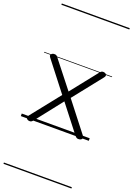

<svg xmlns="http://www.w3.org/2000/svg" viewBox="-225 -964 984 1418"><g transform="rotate(20 267.0 -255.0)"><path d="M480 -21Q488 -12 486.5 -4Q485 4 477.5 9Q470 14 459 14Q450 15 443 11Q436 7 427 -4L265 -212L104 -7Q95 4 89 8.5Q83 13 74 13Q58 13 49.5 2.5Q41 -8 52 -22L234 -251L56 -480Q48 -490 49.5 -497.5Q51 -505 58.5 -510Q66 -515 74 -515Q86 -516 92.5 -512Q99 -508 106 -498L269 -291L430 -494Q439 -506 445 -510.5Q451 -515 460 -515Q471 -515 478.5 -510.5Q486 -506 487.5 -498Q489 -490 481 -480L300 -252ZM0 365H534V375H0ZM0 -20H534V0H0ZM0 -505H534V-500H0ZM0 -885H534V-875H0Z"/></g></svg>

Font: Playwrite IT Moderna Guides
Style: Regular
Weight: 400
Designer: Veronika Burian, José Scaglione
Foundry: TypeTogether
Version: Version 1.003